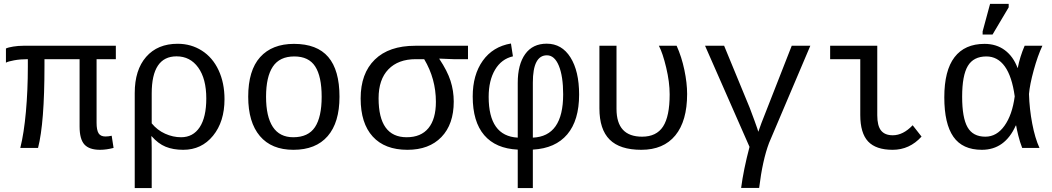

<svg xmlns="http://www.w3.org/2000/svg" viewBox="-20 -765 5441 993"><path d="M479.5 -459V-129.9Q479.5 -92.8 489.7 -75.9Q500 -59.1 525.4 -59.1Q540.5 -59.1 557.6 -63L567.4 0Q529.8 9.8 497.6 9.8Q441.4 9.8 416.5 -17.8Q391.6 -45.4 391.6 -110.8V-459H210V-423.8Q210 -129.4 176.8 0H85Q104 -75.7 114 -187Q124 -298.3 124 -419.9V-459Q85 -459 53.2 -453.1Q21.5 -447.3 10.7 -440.9V-514.2Q22.5 -520 48.6 -524.2Q74.7 -528.3 100.1 -528.3H579.1V-459Z M1141.1 -252Q1141.1 -135.7 1081.8 -63Q1022.5 9.8 927.7 9.8Q875.5 9.8 836.7 -6.1Q797.9 -22 764.6 -60.1H762.7Q764.6 -30.8 764.6 0V207.5H676.8V-283.7Q676.8 -403.3 735.8 -470.9Q794.9 -538.6 898.9 -538.6Q968.3 -538.6 1023.9 -503.2Q1079.6 -467.8 1110.4 -402.1Q1141.1 -336.4 1141.1 -252ZM1046.9 -255.9Q1046.9 -357.9 1005.1 -415.8Q963.4 -473.6 893.1 -473.6Q764.6 -473.6 764.6 -281.7V-127Q793.5 -91.8 834 -73.5Q874.5 -55.2 916.5 -55.2Q978.5 -55.2 1012.7 -106.9Q1046.9 -158.7 1046.9 -255.9Z M1735.8 -264.6Q1735.8 -131.3 1674.6 -60.8Q1613.3 9.8 1497.6 9.8Q1384.3 9.8 1324 -61.5Q1263.7 -132.8 1263.7 -264.6Q1263.7 -400.9 1325.4 -469.5Q1387.2 -538.1 1500.5 -538.1Q1619.6 -538.1 1677.7 -470.2Q1735.8 -402.3 1735.8 -264.6ZM1643.6 -264.6Q1643.6 -369.6 1610.1 -421.4Q1576.7 -473.1 1502 -473.1Q1426.3 -473.1 1391.1 -420.4Q1356 -367.7 1356 -264.6Q1356 -162.1 1391.1 -108.6Q1426.3 -55.2 1496.6 -55.2Q1574.2 -55.2 1608.9 -107.4Q1643.6 -159.7 1643.6 -264.6Z M2326.7 -239.7Q2326.7 -122.1 2262.9 -56.2Q2199.2 9.8 2087.4 9.8Q1970.2 9.8 1907.7 -58.8Q1845.2 -127.4 1845.2 -255.9Q1845.2 -385.3 1918.5 -456.8Q1991.7 -528.3 2127.4 -528.3H2400.4V-459H2324.7L2252.4 -461.9V-460Q2293.5 -398.4 2310.1 -346.9Q2326.7 -295.4 2326.7 -239.7ZM2234.4 -238.3Q2234.4 -357.4 2173.8 -459H2130.4Q2039.6 -459 1988.8 -406.5Q1938 -354 1938 -256.8Q1938 -55.2 2083.5 -55.2Q2157.2 -55.2 2195.8 -102.3Q2234.4 -149.4 2234.4 -238.3Z M2975.1 -275.9Q2975.1 -142.6 2913.8 -70.1Q2852.5 2.4 2735.8 8.8V207.5H2657.7V8.8Q2543.9 3.4 2484.4 -65.9Q2424.8 -135.3 2424.8 -266.1Q2424.8 -377.9 2476.8 -450.9Q2528.8 -523.9 2622.6 -540L2632.8 -473.6Q2573.2 -460 2540.3 -404.3Q2507.3 -348.6 2507.3 -264.2Q2507.3 -61 2657.7 -53.2V-336.4Q2657.7 -431.6 2696.3 -485.4Q2734.9 -539.1 2807.6 -539.1Q2885.7 -539.1 2930.4 -468Q2975.1 -397 2975.1 -275.9ZM2892.6 -276.9Q2892.6 -370.1 2870.4 -424.6Q2848.1 -479 2808.6 -479Q2735.8 -479 2735.8 -337.9V-53.2Q2892.6 -59.6 2892.6 -276.9Z M3533.7 -278.8Q3533.7 -139.2 3472.7 -64.7Q3411.6 9.8 3296.9 9.8Q3186 9.8 3133.1 -43Q3080.1 -95.7 3080.1 -204.6V-528.3H3168.5V-201.7Q3168.5 -58.1 3300.8 -58.1Q3375 -58.1 3409.2 -110.6Q3443.4 -163.1 3443.4 -276.9Q3443.4 -340.3 3425.5 -415.3Q3407.7 -490.2 3387.7 -528.3H3479.5Q3505.4 -470.7 3519.5 -403.3Q3533.7 -335.9 3533.7 -278.8Z M3725.1 -528.3 3857.4 -207.5Q3863.8 -191.9 3881.8 -142.1Q3899.9 -92.3 3901.9 -83.5Q3904.8 -93.8 3918 -128.4Q3931.2 -163.1 4074.7 -528.3H4170.9L3957.5 -25.9Q3923.8 63 3906.2 207H3813Q3825.2 113.3 3856.4 -5.4L3626.5 -528.3Z M4517.1 -168.9Q4517.1 -114.7 4536.6 -90.1Q4556.2 -65.4 4597.2 -65.4Q4650.9 -65.4 4700.2 -117.2L4746.1 -58.6Q4684.1 9.8 4596.7 9.8Q4510.3 9.8 4469.7 -33.4Q4429.2 -76.7 4429.2 -170.4V-459H4273.4V-528.3H4517.1Z M5233.4 -115.7Q5177.2 9.8 5058.1 9.8Q4958 9.8 4910.9 -57.6Q4863.8 -125 4863.8 -261.7Q4863.8 -400.4 4916.7 -469.2Q4969.7 -538.1 5071.8 -538.1Q5133.3 -538.1 5177 -505.4Q5220.7 -472.7 5242.7 -413.6H5243.7Q5254.9 -471.7 5279.3 -528.3H5371.1Q5346.7 -476.6 5326.2 -401.6Q5305.7 -326.7 5301.8 -278.8Q5304.2 -200.7 5318.6 -125.5Q5333 -50.3 5356 0H5266.6Q5254.9 -29.8 5246.3 -64.7Q5237.8 -99.6 5235.4 -115.7ZM4956.1 -264.6Q4956.1 -156.2 4983.9 -107.2Q5011.7 -58.1 5076.2 -58.1Q5134.8 -58.1 5175 -114.5Q5215.3 -170.9 5228 -266.6Q5213.9 -369.6 5176.8 -421.4Q5139.6 -473.1 5081.5 -473.1Q5015.1 -473.1 4985.6 -424.1Q4956.1 -375 4956.1 -264.6ZM5062 -586.4V-602.5L5100.6 -745.1H5196.8V-727.1L5113.3 -586.4Z"/></svg>

Font: Cousine
Style: Regular
Weight: 400
Monospace: yes
Designer: Steve Matteson
Foundry: Monotype Imaging Inc.
Version: Version 1.21